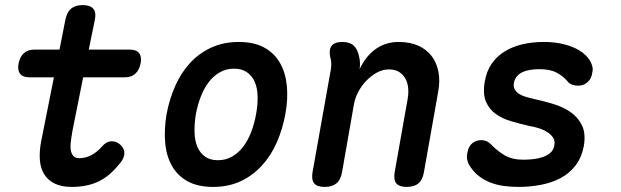

<svg xmlns="http://www.w3.org/2000/svg" viewBox="-20 -725 2440 755"><path d="M490 -530Q516 -530 527 -516Q538 -502 533 -476Q528 -450 512.5 -435.5Q497 -421 471 -421H307L265 -211Q260 -183 258 -163Q256 -143 259.5 -129.5Q263 -116 271 -109.5Q279 -103 292 -103Q316 -103 338.5 -114.5Q361 -126 382 -150Q399 -169 418 -169.5Q437 -170 452 -157Q469 -142 469 -123.5Q469 -105 455 -87Q433 -59 411.5 -40.5Q390 -22 366.5 -11Q343 0 317 5Q291 10 262 10Q223 10 196.5 -2.5Q170 -15 155 -38Q140 -61 137 -93Q134 -125 141 -165L192 -421H95Q70 -421 59 -435Q48 -449 53 -475Q58 -501 73.5 -515.5Q89 -530 115 -530H214L237 -647Q243 -677 259.5 -691Q276 -705 305 -705Q334 -705 346.5 -691Q359 -677 353 -647L329 -530Z M818 10Q758 10 718 -12Q678 -34 656 -73Q634 -112 629.5 -164Q625 -216 635 -276Q646 -335 669 -387Q692 -439 727.5 -477.5Q763 -516 811 -538Q859 -560 919 -560Q979 -560 1019 -538Q1059 -516 1081 -477.5Q1103 -439 1108 -387.5Q1113 -336 1102 -276Q1091 -216 1068 -164Q1045 -112 1009 -73Q973 -34 925.5 -12Q878 10 818 10ZM837 -95Q867 -95 892 -109Q917 -123 935.5 -147Q954 -171 967 -204Q980 -237 987 -276Q994 -314 993 -347Q992 -380 981.5 -403.5Q971 -427 951 -441Q931 -455 900 -455Q870 -455 845 -441Q820 -427 801.5 -403Q783 -379 770 -346Q757 -313 750 -275Q744 -237 745 -204Q746 -171 756.5 -147Q767 -123 786.5 -109Q806 -95 837 -95Z M1326 -560Q1355 -560 1370.5 -546Q1386 -532 1392 -503Q1395 -491 1395.5 -478Q1396 -465 1394 -453Q1418 -504 1457 -532Q1496 -560 1548 -560Q1592 -560 1624.5 -545.5Q1657 -531 1677 -505Q1697 -479 1704 -443Q1711 -407 1703 -364L1647 -48Q1642 -18 1625.5 -4Q1609 10 1579 10Q1550 10 1538.5 -4Q1527 -18 1532 -48L1583 -336Q1587 -358 1585 -379Q1583 -400 1574 -416Q1565 -432 1549.5 -442Q1534 -452 1509 -452Q1484 -452 1461 -439Q1438 -426 1419.5 -406.5Q1401 -387 1388.5 -363Q1376 -339 1372 -316L1325 -48Q1320 -18 1303 -4Q1286 10 1257 10Q1227 10 1215.5 -4Q1204 -18 1209 -48L1281 -452Q1283 -465 1282.5 -477.5Q1282 -490 1278 -503Q1273 -532 1285 -546Q1297 -560 1326 -560Z M2019 10Q1987 10 1959.5 6Q1932 2 1909 -7Q1886 -16 1866 -30.5Q1846 -45 1831 -67Q1822 -79 1818 -93.5Q1814 -108 1818 -124Q1822 -150 1837.5 -162Q1853 -174 1873 -174Q1882 -174 1891.5 -170.5Q1901 -167 1910 -158Q1936 -131 1965 -114Q1994 -97 2037 -97Q2055 -97 2075 -99Q2095 -101 2113 -107Q2131 -113 2144 -124Q2157 -135 2160 -154Q2163 -172 2154.5 -184.5Q2146 -197 2130.5 -206.5Q2115 -216 2096.5 -221.5Q2078 -227 2060 -230Q2026 -238 1991 -248Q1956 -258 1930 -276.5Q1904 -295 1891 -325Q1878 -355 1886 -403Q1893 -445 1913.5 -474.5Q1934 -504 1965 -523Q1996 -542 2035 -551Q2074 -560 2119 -560Q2182 -560 2231.5 -540Q2281 -520 2302 -483Q2307 -473 2309.5 -462.5Q2312 -452 2309 -439Q2306 -416 2290.5 -402Q2275 -388 2253 -388Q2242 -388 2230 -392Q2218 -396 2210 -407Q2194 -426 2168.5 -439.5Q2143 -453 2100 -453Q2081 -453 2063.5 -450Q2046 -447 2033 -440.5Q2020 -434 2012 -424Q2004 -414 2001 -400Q1998 -384 2004.5 -373Q2011 -362 2022.5 -355Q2034 -348 2049.5 -343.5Q2065 -339 2079 -336Q2116 -328 2154.5 -316.5Q2193 -305 2222.5 -285Q2252 -265 2268 -233Q2284 -201 2276 -152Q2267 -105 2243 -74Q2219 -43 2184 -24.5Q2149 -6 2106 2Q2063 10 2019 10Z"/></svg>

Font: Maple Mono NL SemiBold
Style: Italic
Weight: 600
Italic angle: -10°
Monospace: yes
Designer: subframe7536
Version: Version 7.000